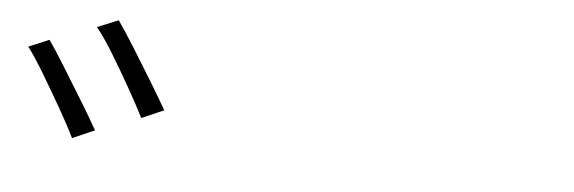

<svg xmlns="http://www.w3.org/2000/svg" viewBox="-30 -898 1059 354"><g transform="rotate(5 500.0 -721.0)"><path d="M54 -786Q66 -769 84.5 -739Q103 -709 122 -678Q141 -647 152 -627L111 -609Q101 -630 83 -661.5Q65 -693 47 -723Q29 -753 16 -770ZM178 -833Q190 -816 208.5 -786.5Q227 -757 245.5 -726.5Q264 -696 276 -675L235 -657Q224 -679 206.5 -710Q189 -741 171 -770.5Q153 -800 139 -817Z"/></g></svg>

Font: Noto Sans JP Thin Light
Style: Regular
Weight: 300
Version: Version 2.004-H2;hotconv 1.0.118;makeotfexe 2.5.65603